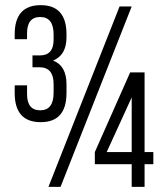

<svg xmlns="http://www.w3.org/2000/svg" viewBox="-20 -725 642 745"><path d="M238 -592V-581Q238 -511 186 -490Q238 -470 238 -398V-364Q238 -251 138 -251Q37 -251 37 -364V-394H85V-360Q85 -297 136 -297Q188 -297 188 -365V-399Q188 -464 133 -464H106V-510H135Q188 -510 188 -571V-591Q188 -659 136 -659Q85 -659 85 -596V-573H37V-592Q37 -705 138 -705Q238 -705 238 -592ZM444 -700H491L215 0H168ZM491 -88H348V-135L485 -444H541V-135H575V-88H541V0H491ZM394 -135H491V-347Z"/></svg>

Font: Adderley Regular
Style: Regular
Weight: 400
Designer: gorohovskiy
Version: Version 1.003 November 13, 2017